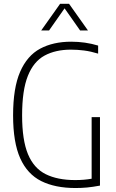

<svg xmlns="http://www.w3.org/2000/svg" viewBox="-20 -964 598 990"><path d="M369.5 5.5Q264.5 5.5 192.8 -30.2Q121 -66 84.2 -148Q47.5 -230 47.5 -369Q47.5 -510.5 83.8 -593.8Q120 -677 187 -713Q254 -749 347 -749Q419.5 -749 486 -729V-687.5Q448.5 -699 414.2 -703.5Q380 -708 345.5 -708Q266.5 -708 210 -677.5Q153.5 -647 123.8 -573Q94 -499 94 -369Q94 -242 124.2 -169.2Q154.5 -96.5 215.5 -66Q276.5 -35.5 368 -35.5Q413.5 -35.5 452.5 -42.5V-360H495.5V-7Q458.5 0 429 2.8Q399.5 5.5 369.5 5.5ZM192.5 -807 290 -944.5H336L433.5 -807H393L313 -921L233 -807Z"/></svg>

Font: Encode Sans Condensed Condensed ExtraLight
Style: Regular
Weight: 200
Width: 3
Designer: Multiple Designers
Foundry: Impallari Type
Version: Version 3.000; ttfautohint (v1.8.3) -l 8 -r 50 -G 200 -x 14 